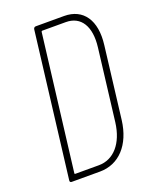

<svg xmlns="http://www.w3.org/2000/svg" viewBox="-133 -774 671 848"><g transform="rotate(-20 202.5 -350.0)"><path d="M55 0H188C278 0 342 -69 356 -181L397 -519C411 -631 364 -700 274 -700H141C135 -700 131 -696 130 -690L47 -10C46 -4 49 0 55 0ZM79 -32 157 -668C157 -670 159 -672 161 -672H272C343 -672 379 -614 367 -518L326 -181C314 -86 263 -28 193 -28H82C80 -28 78 -30 79 -32Z"/></g></svg>

Font: Barlow Condensed Thin
Style: Italic
Weight: 250
Width: 3
Italic angle: -7°
Designer: Jeremy Tribby
Foundry: Tribby Type
Version: Version 1.422;hotconv 1.0.109;makeotfexe 2.5.65596